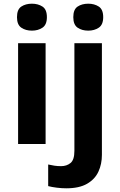

<svg xmlns="http://www.w3.org/2000/svg" viewBox="-20 -780 650 1040"><path d="M153 -760Q186 -760 210 -744.5Q234 -729 234 -687Q234 -646 210 -630Q186 -614 153 -614Q119 -614 95.5 -630Q72 -646 72 -687Q72 -729 95.5 -744.5Q119 -760 153 -760ZM227 -546V0H78V-546ZM377 -687Q377 -729 400.5 -744.5Q424 -760 458 -760Q491 -760 515 -744.5Q539 -729 539 -687Q539 -646 515 -630Q491 -614 458 -614Q424 -614 400.5 -630Q377 -646 377 -687ZM339 240Q314 240 286.5 236.5Q259 233 241 228V111Q259 115 275 117.5Q291 120 311 120Q341 120 362 103Q383 86 383 37V-546H532V59Q532 109 513 150Q494 191 451.5 215.5Q409 240 339 240Z"/></svg>

Font: Noto Sans Devanagari UI
Style: Bold
Weight: 700
Designer: Jelle Bosma - Monotype Design Team
Foundry: Monotype Imaging Inc.
Version: Version 2.004; ttfautohint (v1.8.4.7-5d5b)